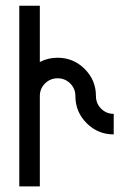

<svg xmlns="http://www.w3.org/2000/svg" viewBox="-20 -665 475 685"><path d="M122.1 0H48.8V-644.5H122.1V-443.8Q150.9 -459 185.5 -459Q242.2 -459 282.2 -418.9Q322.3 -378.9 322.3 -322.3Q322.3 -295.9 340.8 -277.3Q359.4 -258.8 385.7 -258.8V-185.5Q329.1 -185.5 289.1 -225.6Q249 -265.6 249 -322.3Q249 -348.6 230.5 -367.2Q211.9 -385.7 185.5 -385.7Q159.2 -385.7 140.6 -367.2Q122.1 -348.6 122.1 -322.3Z"/></svg>

Font: Catrinity
Style: Regular
Weight: 400
Designer: Alexander Lange
Foundry: High-Logic / Made with FontCreator
Version: Version 2.090;May 20, 2024;FontCreator 15.0.0.2974 64-bit